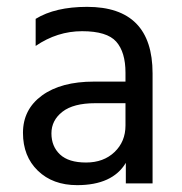

<svg xmlns="http://www.w3.org/2000/svg" viewBox="-20 -535 532 560"><path d="M205 5Q134 5 90.5 -37Q47 -79 47 -147.5Q47 -216 102.5 -256.5Q158 -297 254 -297H346V-323Q346 -383 319 -413.5Q292 -444 219.5 -444Q147 -444 84 -401V-480Q141 -515 234 -515Q425 -515 425 -321V0H347V-60Q308 5 205 5ZM346 -169V-234H258Q194 -234 162 -209Q130 -184 130 -146Q130 -108 155 -84.5Q180 -61 231 -61Q282 -61 314 -91.5Q346 -122 346 -169Z"/></svg>

Font: Hind Mysuru
Style: Regular
Weight: 400
Designer: Manushi Parikh, Hitesh Malaviya
Foundry: Indian Type Foundry
Version: Version 0.703;PS 1.0;hotconv 1.0.86;makeotf.lib2.5.63406